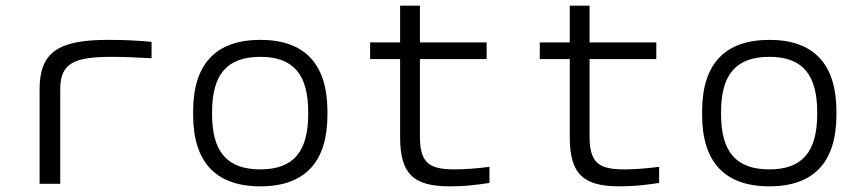

<svg xmlns="http://www.w3.org/2000/svg" viewBox="-20 -650 3040 679"><path d="M378 -449C411 -449 468 -447 516 -444V-502C465 -507 415 -509 362 -509C184 -509 120 -464 120 -334V0H193V-334C193 -428 243 -449 378 -449Z M663 -256V-244C663 -78 742 9 901 9C1059 9 1138 -78 1138 -244V-256C1138 -422 1059 -509 901 -509C742 -509 663 -422 663 -256ZM730 -247V-253C730 -386 782 -449 901 -449C1018 -449 1070 -386 1070 -253V-247C1070 -114 1018 -51 901 -51C782 -51 730 -114 730 -247Z M1589 -51C1499 -51 1465 -72 1465 -168V-441H1701V-500H1465V-630H1395V-500H1289V-441H1395V-165C1395 -34 1443 9 1571 9C1614 9 1651 6 1711 -3V-60C1666 -54 1621 -51 1589 -51Z M2189 -51C2099 -51 2065 -72 2065 -168V-441H2301V-500H2065V-630H1995V-500H1889V-441H1995V-165C1995 -34 2043 9 2171 9C2214 9 2251 6 2311 -3V-60C2266 -54 2221 -51 2189 -51Z M2463 -256V-244C2463 -78 2542 9 2701 9C2859 9 2938 -78 2938 -244V-256C2938 -422 2859 -509 2701 -509C2542 -509 2463 -422 2463 -256ZM2530 -247V-253C2530 -386 2582 -449 2701 -449C2818 -449 2870 -386 2870 -253V-247C2870 -114 2818 -51 2701 -51C2582 -51 2530 -114 2530 -247Z"/></svg>

Font: LT Wave Mono Light
Style: Regular
Weight: 300
Designer: Daniel Lyons
Version: Version 2.5 (Glyphs App)